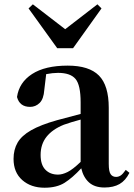

<svg xmlns="http://www.w3.org/2000/svg" viewBox="-20 -857 625 893"><path d="M465.8 15.1Q420.4 15.1 394 -8.5Q367.7 -32.2 357.9 -74.2Q317.4 -30.3 280.8 -7.1Q244.1 16.1 187 16.1Q124 16.1 83.5 -19.5Q43 -55.2 43 -118.2Q43 -161.1 61.8 -193.6Q80.6 -226.1 124.8 -251.2Q168.9 -276.4 245.1 -297.9L355 -327.1V-380.9Q355 -461.4 331.3 -489.7Q307.6 -518.1 250 -518.1Q225.1 -518.1 194.8 -512.2L186 -439Q183.1 -396.5 164.3 -378.2Q145.5 -359.9 120.1 -359.9Q71.3 -359.9 59.1 -405.8Q68.8 -473.6 129.2 -512.7Q189.5 -551.8 294.9 -551.8Q394.5 -551.8 440.2 -505.6Q485.8 -459.5 485.8 -356V-95.2Q485.8 -59.6 494.6 -46.9Q503.4 -34.2 520 -34.2Q531.2 -34.2 541.3 -40.8Q551.3 -47.4 564.9 -66.9L582 -53.2Q564 -17.1 535.9 -1Q507.8 15.1 465.8 15.1ZM132.8 -836.9 283.2 -721.2 433.1 -836.9 452.1 -817.9 319.8 -632.8H246.1L112.8 -817.9ZM355 -104V-300.8Q332.5 -294.9 312.3 -288.6Q292 -282.2 276.9 -276.9Q223.6 -255.4 196.3 -220.7Q168.9 -186 168.9 -136.2Q168.9 -90.3 191.2 -67.6Q213.4 -44.9 250 -44.9Q270 -44.9 294.2 -56.9Q318.4 -68.8 355 -104Z"/></svg>

Font: Source Han Serif TW
Style: Bold
Weight: 700
Designer: Ryoko NISHIZUKA Ë•øÂ°öÊ∂ºÂ≠ê (kana & ideographs); Frank Grie√ühammer (Latin, Greek & Cyrillic); Wenlong ZHANG Âº†ÊñáÈæô 
Foundry: Adobe
Version: Version 2.003;hotconv 1.1.1;makeotfexe 2.6.0